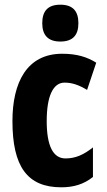

<svg xmlns="http://www.w3.org/2000/svg" viewBox="-20 -788 454 818"><path d="M237 -768C184 -768 160 -741 160 -689C160 -637 186 -611 237 -611C289 -611 314 -637 314 -689C314 -740 291 -768 237 -768ZM241 10C294 10 337 -3 376 -34V-160C337 -129 302 -113 259 -113C206 -113 179 -167 179 -272C179 -378 206 -436 255 -436C287 -436 316 -426 351 -405L390 -521C351 -545 308 -559 245 -559C94 -559 33 -436 33 -272C33 -79 96 10 241 10Z"/></svg>

Font: Noto Sans Gurmukhi UI ExtraCondensed ExtraBold
Style: Regular
Weight: 800
Width: 2
Designer: Jelle Bosma - Monotype Design Team
Foundry: Monotype Imaging Inc.
Version: Version 2.004